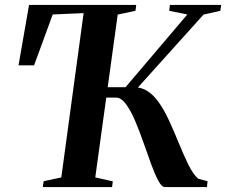

<svg xmlns="http://www.w3.org/2000/svg" viewBox="-20 -763 922 783"><path d="M154.5 0 158 -24 230 -39.5 321 -709.5 195 -704 119 -496.5H55.5L98.5 -743H535.5L532.5 -719L460 -703.5L368.5 -39.5L440 -23.5L437 0ZM653 0Q639.5 0 625.5 -26.2Q611.5 -52.5 596.2 -94.2Q581 -136 564.8 -182.5Q548.5 -229 530.8 -270.8Q513 -312.5 493.5 -338.8Q474 -365 453 -365H362.5L367.5 -407.5H492L744 -704L670 -719L673 -743H882L878.5 -719L810 -703.5L508 -368L512.5 -407Q548.5 -410 575.8 -394.8Q603 -379.5 625.5 -348.5Q648 -317.5 668.8 -272.8Q689.5 -228 712.5 -171.5Q720.5 -152 729.8 -131Q739 -110 748.5 -91Q758 -72 768.2 -57Q778.5 -42 788.5 -34L826.5 -24L824 0Z"/></svg>

Font: Merriweather 120pt SemiBold
Style: Italic
Weight: 600
Italic angle: -7.8°
Version: Version 2.101